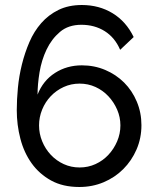

<svg xmlns="http://www.w3.org/2000/svg" viewBox="-20 -735 626 767"><path d="M545 -235Q545 -183 525.5 -138Q506 -93 472.5 -59.5Q439 -26 394 -7Q349 12 297 12Q231 12 184 -14Q137 -40 106.5 -82.5Q76 -125 61.5 -180.5Q47 -236 47 -295Q47 -337 51.5 -384Q56 -431 67.5 -477.5Q79 -524 97.5 -567Q116 -610 145 -643Q174 -676 214 -695.5Q254 -715 307 -715Q376 -715 430 -682Q484 -649 514 -587L460 -536Q439 -585 398.5 -610.5Q358 -636 305 -636Q253 -636 219.5 -607.5Q186 -579 166 -537Q146 -495 138 -446.5Q130 -398 130 -357Q152 -413 199.5 -443.5Q247 -474 307 -474Q357 -474 400.5 -455.5Q444 -437 476 -405Q508 -373 526.5 -329Q545 -285 545 -235ZM461 -234Q461 -267 448 -297Q435 -327 413 -350.5Q391 -374 361.5 -387.5Q332 -401 298 -401Q264 -401 234.5 -387.5Q205 -374 183 -351Q161 -328 148.5 -297.5Q136 -267 136 -234Q136 -201 148.5 -170.5Q161 -140 183 -116.5Q205 -93 234.5 -79.5Q264 -66 298 -66Q332 -66 361.5 -79.5Q391 -93 413 -116.5Q435 -140 448 -170.5Q461 -201 461 -234Z"/></svg>

Font: Rising Sun
Style: Regular
Weight: 400
Designer: Matt McInerney, Pablo Impallari, Rodrigo Fuenzalida (Raleway font), Stephen Hutchings (Greek), Cristiano Sobral (main ch
Foundry: The Rising Sun Project Authors
Version: Version 4.327; ttfautohint (v1.8.4.7-5d5b-dirty)